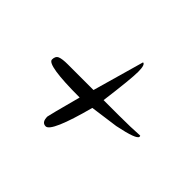

<svg xmlns="http://www.w3.org/2000/svg" viewBox="-82 -398 471 471"><g transform="rotate(45 153.0 -163.0)"><path d="M300 -168Q300 -158 241 -146L168 -136Q138 -23 119 -23Q105 -23 105 -43Q105 -46 128 -132Q14 -132 14 -150Q14 -162 22.5 -165.5Q31 -169 50 -169H139Q139 -170 177 -303Q185 -303 185 -278Q185 -253 174 -169H228Q269 -169 299 -171Q300 -170 300 -168Z"/></g></svg>

Font: Qwigley
Style: Regular
Weight: 400
Designer: Robert E. Leuschke
Foundry: Robert E. Leuschke
Version: Version 1.003